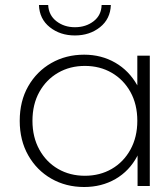

<svg xmlns="http://www.w3.org/2000/svg" viewBox="-20 -745 623 769"><path d="M317 4Q244 4 185.5 -29.5Q127 -63 93 -123Q59 -183 59 -261Q59 -340 93 -399.5Q127 -459 185.5 -492.5Q244 -526 317 -526Q386 -526 441.5 -494Q497 -462 530 -403Q530 -403 530 -402V-522H580V0H531V-123Q531 -122 530 -120Q498 -60 442.5 -28Q387 4 317 4ZM320 -41Q380 -41 427.5 -68.5Q475 -96 502.5 -146Q530 -196 530 -261Q530 -327 502.5 -376.5Q475 -426 427.5 -453.5Q380 -481 320 -481Q260 -481 212.5 -453.5Q165 -426 137.5 -376.5Q110 -327 110 -261Q110 -196 137.5 -146Q165 -96 212.5 -68.5Q260 -41 320 -41ZM280 -603Q221 -603 179.5 -636Q138 -669 136 -725H173Q175 -684 206 -660Q237 -636 280 -636Q324 -636 355 -660Q386 -684 387 -725H424Q422 -669 380.5 -636Q339 -603 280 -603Z"/></svg>

Font: Montserrat Z Light
Style: Regular
Weight: 300
Designer: Julieta Ulanovsky
Foundry: Julieta Ulanovsky
Version: Version 8.000